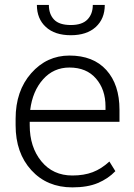

<svg xmlns="http://www.w3.org/2000/svg" viewBox="-20 -769 555 798"><path d="M280.8 9.8Q175.3 9.8 110.1 -61.8Q44.9 -133.3 44.9 -248.5V-275.4Q44.9 -391.1 109.6 -464.6Q174.3 -538.1 268.6 -538.1Q367.7 -538.1 422.1 -477.8Q476.6 -417.5 476.6 -312.5V-262.7H103.5V-248.5Q103.5 -157.7 151.9 -98.6Q200.2 -39.6 280.8 -39.6Q329.1 -39.6 365.5 -53.5Q401.9 -67.4 434.6 -97.7L459.5 -57.6Q429.7 -26.4 386.7 -8.3Q343.8 9.8 280.8 9.8ZM268.6 -488.3Q202.6 -488.3 158.9 -439.2Q115.2 -390.1 105.5 -312H418.5V-326.7Q418.5 -397 378.9 -442.6Q339.4 -488.3 268.6 -488.3ZM415.5 -748.5Q415.5 -690.9 377.9 -656.7Q340.3 -622.6 274.4 -622.6Q208 -622.6 170.7 -656.7Q133.3 -690.9 133.3 -748.5H183.1Q183.1 -710.4 204.6 -687.7Q226.1 -665 274.4 -665Q321.3 -665 343.5 -688Q365.7 -710.9 365.7 -748.5Z"/></svg>

Font: Roboto Web
Style: Light
Weight: 300
Designer: Google
Version: Version 1.200310; 2013